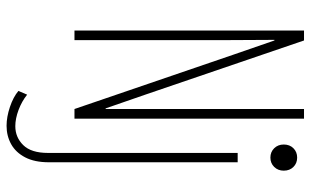

<svg xmlns="http://www.w3.org/2000/svg" viewBox="-206 -554 973 602"><g transform="rotate(90 281.0 -253.5)"><path d="M76.2 0V-719.7H107.4L275.4 -227.5L320.3 -97.7H322.3V-270.5V-719.7H352.5V0H322.3L152.3 -497.1L107.4 -627H105.5L106.4 -459V0ZM375 212.9Q347.2 212.9 315.9 202.4Q284.7 191.9 265.6 175.8L277.3 148.4Q297.9 165 325.2 175.3Q352.5 185.5 376 185.5Q411.1 185.5 435.5 160.6Q460 135.7 460 83V-511.7H489.3V80.1Q489.3 125 473.9 154.5Q458.5 184.1 432.6 198.5Q406.7 212.9 375 212.9ZM474.6 -614.3Q457 -614.3 445.3 -626.2Q433.6 -638.2 433.6 -656.2Q433.6 -674.8 445.3 -686.5Q457 -698.2 474.6 -698.2Q492.2 -698.2 503.9 -686.5Q515.6 -674.8 515.6 -656.2Q515.6 -638.2 503.9 -626.2Q492.2 -614.3 474.6 -614.3Z"/></g></svg>

Font: Reddit Mono ExtraLight
Style: Regular
Weight: 250
Monospace: yes
Designer: Stephen Hutchings
Foundry: Reddit
Version: Version 1.014